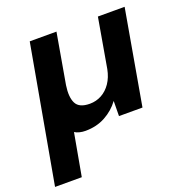

<svg xmlns="http://www.w3.org/2000/svg" viewBox="-148 -611 904 945"><g transform="rotate(-20 304.5 -138.0)"><path d="M-19 220 109 -496H249L203 -232Q194 -172 210.5 -139Q227 -106 283 -106Q316 -106 344.5 -121.5Q373 -137 393 -166.5Q413 -196 421 -237L466 -496H606L519 0H396L397 -79Q367 -38 321 -13Q275 12 217 12Q201 12 186.5 8.5Q172 5 161 -2L121 220Z"/></g></svg>

Font: DM Sans 24pt ExtraBold
Style: Italic
Weight: 800
Italic angle: -10°
Designer: Colophon Foundry, Jonny Pinhorn
Foundry: Colophon Foundry
Version: Version 4.004;gftools[0.9.30]